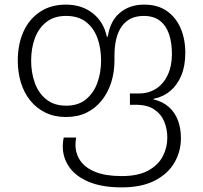

<svg xmlns="http://www.w3.org/2000/svg" viewBox="-20 -562 880 832"><path d="M507 250Q423 250 366 226.5Q309 203 280.5 162.5Q252 122 252 72Q252 63 253 53.5Q254 44 256 34H310Q309 41 308 49Q307 57 307 64Q307 104 328.5 135Q350 166 394.5 183.5Q439 201 507 201Q578 201 621.5 177.5Q665 154 685 116Q705 78 705 35Q705 -3 691.5 -35.5Q678 -68 648 -88Q618 -108 568 -108H543V-157H582Q625 -157 657 -178Q689 -199 707 -237.5Q725 -276 725 -328Q725 -377 712.5 -414Q700 -451 673 -472Q646 -493 603 -493Q541 -493 508.5 -449Q476 -405 476 -320V-299Q476 -249 462 -205Q448 -161 421 -127Q394 -93 355.5 -74Q317 -55 266 -55Q216 -55 177 -74Q138 -93 111 -126.5Q84 -160 70.5 -204.5Q57 -249 57 -299Q57 -370 81.5 -424.5Q106 -479 153 -510.5Q200 -542 266 -542Q334 -542 381.5 -505Q429 -468 443 -403H447Q457 -471 499.5 -506.5Q542 -542 604 -542Q664 -542 703.5 -514Q743 -486 763 -439Q783 -392 783 -333Q783 -276 765.5 -234.5Q748 -193 717.5 -167.5Q687 -142 646 -134V-131Q685 -122 711.5 -98.5Q738 -75 751 -40.5Q764 -6 764 37Q764 94 736 142.5Q708 191 651 220.5Q594 250 507 250ZM267 -104Q319 -104 352.5 -131.5Q386 -159 402 -203.5Q418 -248 418 -299Q418 -354 402 -397.5Q386 -441 352.5 -467Q319 -493 266 -493Q215 -493 181.5 -467Q148 -441 131.5 -397.5Q115 -354 115 -299Q115 -247 131 -202.5Q147 -158 181 -131Q215 -104 267 -104Z"/></svg>

Font: Noto Sans Georgian Light
Style: Regular
Weight: 300
Version: Version 2.002